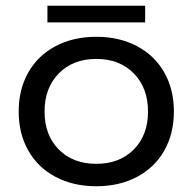

<svg xmlns="http://www.w3.org/2000/svg" viewBox="-20 -638 670 668"><path d="M585 -250Q585 -173 551.5 -114Q518 -55 456.5 -22.5Q395 10 315 10Q235 10 173.5 -22.5Q112 -55 78.5 -114Q45 -173 45 -250Q45 -327 78.5 -386Q112 -445 173.5 -477.5Q235 -510 315 -510Q395 -510 456.5 -477.5Q518 -445 551.5 -386Q585 -327 585 -250ZM495 -250Q495 -332 445.5 -382.5Q396 -433 315 -433Q234 -433 184.5 -382.5Q135 -332 135 -250Q135 -168 184.5 -118Q234 -68 315 -68Q396 -68 445.5 -118Q495 -168 495 -250ZM145 -618H485V-560H145Z"/></svg>

Font: Goli
Style: Regular
Weight: 400
Designer: jaikishan Patel
Foundry: MagicType
Version: Version 1.000